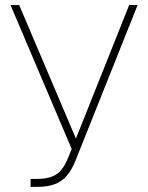

<svg xmlns="http://www.w3.org/2000/svg" viewBox="-20 -727 584 757"><path d="M100.6 -21.5H123Q159.2 -21.5 182.4 -29.8Q205.6 -38.1 221.2 -56.6Q236.8 -75.2 250 -108.4L262.7 -139.6L21.5 -707H55.7L279.3 -180.7L489.3 -707H522.5L279.3 -97.7Q263.7 -58.1 244.4 -35.2Q225.1 -12.2 196.8 -1.2Q168.5 9.8 125 9.8H100.6Z"/></svg>

Font: Pretendard JP Thin
Style: Regular
Weight: 100
Designer: Base glyphs from Inter by Rasmus Andersson; Hangeul glyphs from Noto Sans CJK(Source Han Sans) by Jang Soo-young and Kan
Foundry: Kil Hyung-jin
Version: Version 1.309